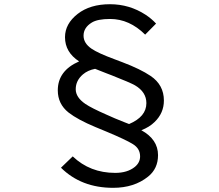

<svg xmlns="http://www.w3.org/2000/svg" viewBox="-20 -834 1040 910"><path d="M324.7 -92.8Q406.7 -14.6 525.9 -14.6Q584 -14.6 619.1 -43Q644 -63.5 644 -92.8Q644 -129.9 609.9 -150.9Q576.2 -171.9 484.9 -210L432.1 -231.9Q348.6 -266.6 304.7 -300.8Q253.9 -341.3 253.9 -405.8Q253.9 -499 355 -543Q288.1 -586.4 288.1 -657.7Q288.1 -721.2 348.1 -768.1Q406.7 -814 501.5 -814Q593.3 -814 669.9 -764.2Q698.2 -745.6 719.7 -722.2L668 -669.9Q593.3 -744.1 502 -744.1Q442.4 -744.1 415 -727.1Q376 -703.1 376 -665Q376 -628.9 414.1 -603Q444.8 -582 522.9 -553.2L560.1 -539.1Q645.5 -506.8 693.8 -474.1Q756.8 -431.6 756.8 -357.4Q756.8 -298.3 712.9 -255.9Q688 -231.4 649.9 -216.8Q729 -173.3 729 -98.6Q729 -34.7 682.1 2.9Q616.2 56.2 516.1 56.2Q365.2 56.2 269 -39.1ZM430.7 -507.8Q396 -501 373 -481.4Q338.9 -452.1 338.9 -411.1Q338.9 -372.6 384.8 -341.3Q413.6 -321.8 483.9 -291L524.9 -272.9Q539.1 -266.6 569.3 -254.9Q581.5 -250 591.8 -246.1Q673.8 -280.8 673.8 -345.2Q673.8 -397.9 619.6 -429.7Q596.2 -442.9 509.3 -477.1Q497.6 -481.4 483.9 -486.8Z"/></svg>

Font: BIZ UDPGothic
Style: Regular
Weight: 400
Designer: TypeBank Co., Ltd.
Foundry: Morisawa Inc.
Version: Version 1.051